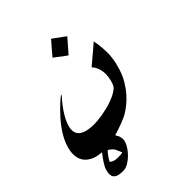

<svg xmlns="http://www.w3.org/2000/svg" viewBox="-360 -695 1232 1232"><g transform="rotate(-45 256.0 -78.5)"><path d="M98.1 247.1V247.6Q86.4 234.4 77.1 227.8Q67.9 221.2 62 220.2L61.5 222.2Q54.7 229 48.1 237.5Q41.5 246.1 35.9 254.2Q30.3 262.2 26.1 269.3Q22 276.4 20.5 280.3L20 282.7Q29.8 291 43.2 295.7Q56.6 300.3 75.2 300.3Q94.7 300.3 105 299.3Q115.2 298.3 118.2 296.9L119.1 293.9ZM397 -480.5Q387.2 -468.8 376.5 -456.5Q365.7 -444.3 356 -433.1Q346.2 -421.9 336.4 -410.4Q326.7 -398.9 316.4 -387.7L292.5 -404.3Q278.3 -415.5 262.9 -427.2Q247.6 -439 232.9 -450.2Q241.7 -460 251 -471.2Q260.3 -482.4 268.6 -492.2Q279.3 -504.9 290.5 -517.6Q301.8 -530.3 312.5 -542.5ZM502.4 -178.7Q500 -156.2 494.1 -133.1Q488.3 -109.9 482.9 -92.8Q468.8 -48.3 447 -12Q425.3 24.4 400.1 52.7Q375 81.1 348.6 101.8Q322.3 122.6 298.3 136.2Q273.4 148.9 239.7 161.6Q206.1 174.3 168 185.5L166.5 189Q170.9 195.8 175 203.9Q179.2 211.9 181.4 221.2Q183.6 230.5 183.6 240.7Q183.6 251 180.2 261.7Q174.3 280.3 160.6 300.5Q147 320.8 129.2 338.4Q111.3 356 91.3 368.4Q71.3 380.9 52.7 383.8Q48.8 384.8 43.9 384.8Q39.1 384.8 36.1 384.8Q14.2 384.8 -2 380.6Q-18.1 376.5 -27.3 366.2Q-36.6 356 -37.8 339.4Q-39.1 322.8 -31.2 297.9Q-29.3 291.5 -23.7 280.8Q-18.1 270 -10.3 257.3Q-2.4 244.6 7.1 231.4Q16.6 218.3 25.9 207L27.3 203.6Q-19 200.2 -49.3 184.6Q-79.6 168.9 -95 144.5Q-110.4 120.1 -111.8 87.9Q-113.3 55.7 -101.6 19.5Q-88.9 -21.5 -63.2 -62.7Q-37.6 -104 -2.4 -143.6V-143.1Q31.2 -180.2 58.8 -205.8Q86.4 -231.4 105 -244.6L102.1 -235.4Q20 -144 -2.4 -71.8Q-37.6 41.5 123.5 41.5Q136.2 41.5 155.8 39.6Q175.3 37.6 198 33.7Q220.7 29.8 245.4 23.7Q270 17.6 293.5 9Q316.9 0.5 337.4 -10.3Q357.9 -21 372.6 -34.7L372.1 -34.2Q382.8 -45.9 388.7 -64.5Q396 -87.4 398.9 -109.9Q401.9 -132.3 399.7 -153.6Q397.5 -174.8 389.4 -194.1Q381.3 -213.4 366.7 -229Q382.3 -242.7 399.4 -256.6Q416.5 -270.5 432.1 -284.2Q447.3 -297.4 462.6 -310.1Q478 -322.8 493.7 -336.9Q497.6 -319.3 500 -300.3Q502.4 -281.2 503.9 -262.2Q505.4 -243.2 505.4 -224.6Q505.4 -206.1 503.4 -189.9Z"/></g></svg>

Font: XB Khoramshahr
Style: Bold Italic
Weight: 700
Italic angle: -12°
Designer: Behnam
Foundry: Irmug
Version: Version 8.005 2009